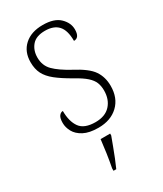

<svg xmlns="http://www.w3.org/2000/svg" viewBox="-192 -614 767 906"><g transform="rotate(-30 191.0 -160.5)"><path d="M188 10Q138 10 108 -6Q78 -22 65 -46Q52 -70 52 -94Q52 -120 60.5 -131.5Q69 -143 81 -143Q81 -86 104.5 -53Q128 -20 189 -20Q242 -20 270 -50.5Q298 -81 298 -130Q298 -154 290.5 -173Q283 -192 262.5 -210.5Q242 -229 202 -251Q151 -280 121 -304Q91 -328 77.5 -354.5Q64 -381 64 -418Q64 -475 101 -508.5Q138 -542 201 -542Q263 -542 293 -513Q323 -484 323 -448Q323 -403 292 -403Q292 -461 268 -487Q244 -513 197 -513Q148 -513 125.5 -486.5Q103 -460 103 -421Q103 -377 131.5 -348.5Q160 -320 217 -289Q288 -252 312 -216.5Q336 -181 336 -133Q336 -67 295.5 -28.5Q255 10 188 10ZM147 208Q154 172 159.5 134.5Q165 97 169 61H221V71Q213 92 203 119.5Q193 147 182 174Q171 201 162 221H147Z"/></g></svg>

Font: Noto Serif Armenian SemiCondensed ExtraLight
Style: Regular
Weight: 200
Width: 4
Designer: Monotype Design Team
Foundry: Monotype Imaging Inc.
Version: Version 2.008; ttfautohint (v1.8.4.7-5d5b)